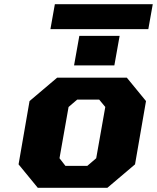

<svg xmlns="http://www.w3.org/2000/svg" viewBox="-20 -890 744 910"><path d="M219 -752 240 -870H704L683 -752ZM331 -580 356 -720H547L522 -580ZM159 0 68 -111 120 -411 251 -522H581L672 -411L620 -111L489 0ZM290 -104H394L436 -140L479 -383L450 -418H346L305 -383L262 -140Z"/></svg>

Font: Tomorrow
Style: Bold Italic
Weight: 700
Italic angle: -10°
Designer: Tony de Marco, Monica Rizzolli
Foundry: Just in Type
Version: Version 2.002